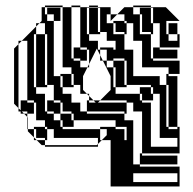

<svg xmlns="http://www.w3.org/2000/svg" viewBox="-20 -526 701 696"><path d="M535 -402H527V-410H495V-442H535V-410H559V-442H535V-450H495V-474H487V-498H527V-450H535V-498H527V-500H463V-506H527V-500H581L631 -450H583V-402H591V-378H623V-402H591V-442H623V-402H631V-354H559V-410H535ZM399 -346V-314H391V-346ZM535 -354H559V-346H535ZM247 -354H271V-346H247ZM583 -258H591V-250H583ZM439 -210H399V-258H431V-218H439ZM151 -162H175V-154H151ZM55 -162H79V-154H55ZM295 -162H303V-154H295ZM103 -114H79V-122H59L67 -114H79V-102L81 -100V-90H111V-122H103ZM247 -66H207V-90H199V-114H239V-90H247ZM439 -258V-306H431V-314H391V-306H367V-346H343V-354H391V-346H399V-378H367V-410H343V-450H303V-498H295V-402H303V-378H335V-346H343V-326L353 -306H367V-282H391V-210H399V-186H487V-162H495V-154H527V6H623V-26H559V-186H535V-210H527V-218H439V-258H399V-282H391V-306H431V-258ZM151 -18H143V-26H111V-58H103V-66H143V-58H151V-26H175V-58H151V-66H143V-90H81V-58H103V-28L113 -18H143V0H331L335 -4V-26H151ZM487 30H495V38H487ZM431 70H399V38H431ZM439 126V102H431V78H399V126ZM343 -402H303V-450H335V-410H343ZM527 -442V-450H495V-442ZM623 -314H535V-346H623ZM247 -210H207V-250H199V-258H239V-218H247ZM151 -210H111V-258H143V-218H151ZM623 -250V-210H591V-218H583V-250ZM535 -162H495V-186H487V-210H527V-186H535ZM623 -162H591V-210H623ZM623 -114H591V-162H623ZM303 -282H297L303 -294V-314H295V-306H271V-314H247V-346H295V-314H303V-346H295V-354H271V-500H239V-506H271V-500H303V-498H335V-450H343V-498H335V-500H303V-506H335V-500H381V-474H405L399 -468V-450H431V-442H439V-410H463V-442H439V-450H431V-474H405L431 -500H463V-474H487V-402H527V-314H535V-306H631V-258H591V-282H495V-378H463V-410H439V-402H431V-410H399V-442H391V-450H399V-468L381 -450V-474H367V-442H391V-402H431V-346H463V-250H559V-218H583V-66H591V-58H623V-66H591V-114H623V-66H631V30H495V-122H439V-114H431V-122H295V-154H327L319 -162H303V-178L295 -186H271V-218H247V-258H239V-282H207V-474H199V-450H175V-474H151V-498H199V-474H207V-500H143V-506H207V-500H239V-314H247V-306H271V-282H297L281 -250V-200L295 -186H303V-178L319 -162H343L335 -154H439V-122H463V-154H439V-162H343L381 -200V-250L353 -306H343V-326L331 -350L303 -294ZM431 38V30H399V38ZM623 70H487V38H623ZM111 -122V-154H103V-162H79V-378H59L111 -430V-442H123L111 -430V-402H143V-354H151V-402H143V-442H123L131 -450V-500H143V-474H151V-450H175V-250H199V-210H207V-186H239V-154H271V-122H295V-114H431V-90H463V70H487V78H631V150H381V-18H349L367 -36V-58H343V-66H399V-58H431V-18H439V-66H399V-90H247V-114H239V-122H199V-114H175V-122H151V-154H199V-122H207V-154H199V-162H175V-218H151V-258H111V-306H143V-258H151V-306H111V-354H143V-306H151V-354H111V-402H103V-210H111V-186H143V-122H151V-114H175V-90H199V-66H207V-58H343V-18H349L335 -4V6H143V0H131L113 -18H103V-28L81 -50V-58H79V-102L67 -114H55V-122H47V-134L31 -150V-350L47 -366V-378H59L47 -366V-134L55 -126V-154H103V-122ZM439 -18V30H431V-18H399V30H439V78H431V70H399V78H439V102H463V134H623V102H463V134H399V126H391V-18H381V-26H399V-18Z"/></svg>

Font: Rubik Broken Fax
Style: Regular
Weight: 400
Designer: Hubert and Fischer, NaN
Foundry: Hubert and Fischer, NaN
Version: Version 2.201